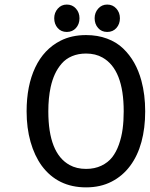

<svg xmlns="http://www.w3.org/2000/svg" viewBox="-20 -811 657 842"><path d="M395 -731Q395 -755.4 410.6 -773.2Q426.3 -791 450.2 -791Q474.6 -791 490.2 -773.4Q505.9 -755.9 505.9 -731Q505.9 -705.6 490.5 -688.2Q475.1 -670.9 450.2 -670.9Q425.3 -670.9 410.2 -688.2Q395 -705.6 395 -731ZM217.8 -731Q217.8 -755.4 233.4 -773.2Q249 -791 272.9 -791Q297.4 -791 313 -773.4Q328.6 -755.9 328.6 -731Q328.6 -705.6 313.2 -688.2Q297.9 -670.9 272.9 -670.9Q248 -670.9 232.9 -688.2Q217.8 -705.6 217.8 -731ZM616.7 -322.8Q616.7 -249 600.3 -188.7Q584 -128.4 550.8 -83.7Q517.6 -39.1 469.7 -14.6Q420.9 10.7 357.4 10.7Q233.4 10.7 163.1 -84Q131.3 -127.9 114 -188.7Q96.7 -249.5 96.7 -322.8Q96.7 -435.1 134.5 -515.1Q172.4 -595.2 245.1 -632.3Q293.9 -657.2 357.4 -657.2Q407.7 -657.2 449.2 -641.8Q490.7 -626.5 519.8 -598.6Q548.8 -570.8 568.6 -535.6Q588.4 -500.5 600.1 -457Q616.7 -396 616.7 -322.8ZM191.9 -322.8Q191.9 -138.7 285.2 -87.4Q315.9 -70.3 357.4 -70.3Q395 -70.3 424.3 -84.2Q453.6 -98.1 471.7 -121.1Q489.7 -144 501.5 -177.2Q513.2 -210.4 517.8 -245.6Q522.5 -280.8 522.5 -322.8Q522.5 -506.3 429.7 -558.6Q398.9 -576.2 357.4 -576.2Q323.2 -576.2 295.9 -564.7Q268.6 -553.2 250.5 -532.2Q232.4 -511.2 220.7 -485.8Q209 -460.4 202.1 -428.7Q191.9 -381.3 191.9 -322.8Z"/></svg>

Font: Meera Inimai
Style: Regular
Weight: 400
Version: 2.0.0+20160526